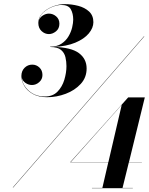

<svg xmlns="http://www.w3.org/2000/svg" viewBox="-20 -830 740 952"><path d="M409.5 -490.5Q409.5 -445.5 380.2 -413.8Q351 -382 306 -365Q261 -348 214 -348Q171.5 -348 143 -364Q114.5 -380 100.2 -404.2Q86 -428.5 86 -453Q86 -478 101.8 -493.8Q117.5 -509.5 140 -509.5Q160.5 -509.5 175.5 -495.2Q190.5 -481 190.5 -458Q190.5 -437 174.5 -422.8Q158.5 -408.5 138.5 -408.5Q121 -408.5 106.2 -419Q91.5 -429.5 88 -444.5Q91.5 -407.5 123.5 -379.5Q155.5 -351.5 202 -351.5Q241.5 -351.5 265 -375.5Q288.5 -399.5 299 -434.5Q309.5 -469.5 309.5 -502Q309.5 -524.5 304.5 -546.2Q299.5 -568 282.5 -582.5Q265.5 -597 228.5 -597V-598.5Q262 -598.5 284.2 -613Q306.5 -627.5 319.5 -649.5Q332.5 -671.5 337.8 -694.2Q343 -717 343 -732.5Q343 -763 331 -784.2Q319 -805.5 284 -805.5Q265 -805.5 240.2 -796Q215.5 -786.5 196 -769.2Q176.5 -752 172 -727Q176.5 -743 191.8 -752.8Q207 -762.5 222.5 -762.5Q242.5 -762.5 258.5 -748.8Q274.5 -735 274.5 -712.5Q274.5 -688 257.5 -674.5Q240.5 -661 222.5 -661Q202 -661 186 -676Q170 -691 170 -716.5Q170 -743.5 190 -764.5Q210 -785.5 240.5 -797.5Q271 -809.5 302 -809.5Q335.5 -809.5 368 -801Q400.5 -792.5 421.8 -772.8Q443 -753 443 -720Q443 -691.5 420.2 -664.2Q397.5 -637 353.5 -618.5Q309.5 -600 246 -597.5Q333.5 -595 371.5 -566.5Q409.5 -538 409.5 -490.5ZM694 -650H696L45 100H43ZM638.5 102V103H436V102H487.5L517 -25.5H328L615.5 -347H698L619.5 -26.5H683.5V-25.5H619L587.5 102ZM331 -26.5H517.5L583.5 -310Z"/></svg>

Font: Bodoni* 96
Style: Bold Italic
Weight: 700
Italic angle: -13°
Version: Version 2.2